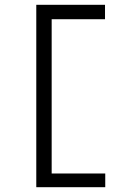

<svg xmlns="http://www.w3.org/2000/svg" viewBox="-20 -690 540 799"><path d="M131 89H418V32H195V-610H417V-670H131Z"/></svg>

Font: Inconsolata
Style: Regular
Weight: 400
Monospace: yes
Designer: Raph Levien, Cyreal, Brenton Simpson
Foundry: Raph Levien, Cyreal, Google
Version: Version 3.100